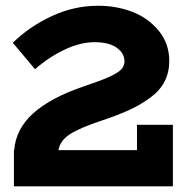

<svg xmlns="http://www.w3.org/2000/svg" viewBox="-20 -654 668 674"><path d="M460.9 -215.8H586.9V0H28.8V-127H29.8Q35.6 -201.2 96.2 -255.9Q156.7 -310.5 272 -350.1Q333.5 -370.6 364 -384.5Q394.5 -398.4 405.5 -410.2Q416.5 -421.9 417 -438Q417 -467.3 389.6 -486.6Q362.3 -505.9 312 -505.9Q262.2 -505.9 207.3 -480Q152.3 -454.1 103 -411.1L24.9 -503.9Q83 -560.5 160.6 -596.9Q238.3 -633.3 321.8 -633.8Q387.2 -634.3 443.6 -612.8Q500 -591.3 537.1 -546.1Q574.2 -501 574.2 -439.9Q574.2 -400.4 558.1 -368.7Q542 -336.9 509 -312.3Q476.1 -287.6 436 -269Q396 -250.5 337.9 -231Q259.3 -205.1 225.1 -182.6Q190.9 -160.2 185.1 -127H460.9Z"/></svg>

Font: BioRhyme ExtraBold
Style: Regular
Weight: 800
Designer: Aoife Mooney
Foundry: Aoife Mooney Type
Version: Version 1.500;PS 001.500;hotconv 1.0.88;makeotf.lib2.5.64775